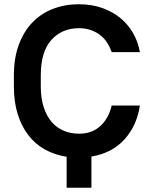

<svg xmlns="http://www.w3.org/2000/svg" viewBox="-20 -729 710 899"><path d="M292 5Q235 -4 189.5 -29.5Q144 -55 112 -97Q80 -139 62.5 -196Q45 -253 45 -324V-376Q45 -455 67 -516.5Q89 -578 129 -621Q169 -664 225.5 -686.5Q282 -709 350 -709Q411 -709 460.5 -691Q510 -673 546 -642.5Q582 -612 604.5 -571.5Q627 -531 635 -485H503Q495 -508 482 -528.5Q469 -549 450 -564Q431 -579 406 -588Q381 -597 350 -597Q270 -597 220.5 -542Q171 -487 171 -376V-324Q171 -269 184.5 -227.5Q198 -186 221.5 -158.5Q245 -131 278 -117Q311 -103 350 -103Q411 -103 450 -139Q489 -175 503 -235H635Q621 -141 563 -76.5Q505 -12 408 4V150H292Z"/></svg>

Font: PT Root UI Web Bold
Style: Regular
Weight: 700
Designer: Vitaly Kuzmin
Foundry: ParaType Ltd.
Version: Version 1.000W